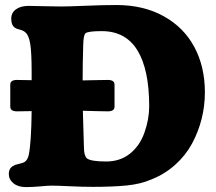

<svg xmlns="http://www.w3.org/2000/svg" viewBox="-20 -743 872 776"><path d="M354.5 12.2Q314.5 12.2 263.2 9.8Q211.9 7.3 189.9 7.3Q173.8 7.3 142.1 10.3Q110.4 13.2 85 13.2Q53.2 13.2 34.4 -2.2Q15.6 -17.6 15.6 -39.6Q15.6 -63.5 34.7 -73.2Q40.5 -77.1 56.2 -80.6Q71.8 -84 77.6 -87.4Q91.8 -95.2 96.2 -117.2Q106.4 -165.5 107.9 -293.9Q60.1 -293 48.3 -293Q21.5 -293 21.5 -312V-400.9Q21.5 -419.9 48.3 -419.9Q60.1 -419.9 107.9 -418.9V-450.2Q107.9 -530.8 102.1 -566.4Q96.2 -602.1 81.1 -613.3Q74.2 -619.6 59.8 -623.3Q45.4 -627 42 -629.9Q25.4 -639.6 25.4 -667.5Q25.4 -691.4 44.4 -705.3Q63.5 -719.2 96.2 -719.2Q111.3 -719.2 155.3 -718Q199.2 -716.8 226.6 -716.8Q255.9 -716.8 325.7 -719.7Q395.5 -722.7 450.7 -722.7Q560.5 -722.7 642.1 -677.2Q723.6 -631.8 765.9 -552.2Q808.1 -472.7 808.1 -370.1Q808.1 -314.9 794.9 -262.5Q781.7 -210 756.1 -162.6Q730.5 -115.2 688.2 -77.1Q646 -39.1 591.3 -17.6Q548.8 1 492.2 6.6Q435.5 12.2 354.5 12.2ZM408.7 -90.3Q464.4 -90.3 503.4 -120.6Q544.4 -152.3 563.7 -206.8Q583 -261.2 583 -313.5Q583 -461.9 535.4 -539.6Q487.8 -617.2 391.1 -617.2Q337.4 -617.2 326.2 -608.9Q317.4 -602.1 316.4 -563.5Q314 -490.2 314 -418Q337.9 -418.5 370.4 -419.2Q402.8 -419.9 416 -419.9Q442.9 -419.9 442.9 -400.9V-312Q442.9 -293 416 -293Q401.4 -293 367.2 -293.9Q333 -294.9 314.9 -295.4Q315.9 -254.9 319.3 -145Q319.8 -114.3 330.6 -103.5Q346.2 -90.3 408.7 -90.3Z"/></svg>

Font: Cooper* ExtraBold
Style: Regular
Weight: 800
Designer: Owen Earl
Foundry: indestructible type*
Version: Version 0.001